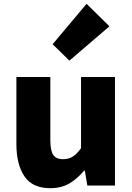

<svg xmlns="http://www.w3.org/2000/svg" viewBox="-20 -973 694 1007"><path d="M244 14Q150 14 108 -48.5Q66 -111 66 -217V-569H244V-239Q244 -181 260 -159.5Q276 -138 310 -138Q340 -138 361.5 -151.5Q383 -165 405 -196V-569H583V0H438L425 -78H421Q386 -36 344 -11Q302 14 244 14ZM344 -655 256 -741 434 -953 554 -835Z"/></svg>

Font: Source Han Sans CN Heavy
Style: Regular
Weight: 900
Designer: Ryoko NISHIZUKA 西塚涼子 (kana, bopomofo & ideographs); Paul D. Hunt (Latin, Greek & Cyrillic); Sandoll Communications 산돌커뮤니
Foundry: Adobe
Version: Version 2.000;hotconv 1.0.107;makeotfexe 2.5.65593